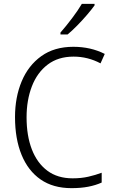

<svg xmlns="http://www.w3.org/2000/svg" viewBox="-20 -1060 592 997"><path d="M362 -766Q282 -766 227.5 -724.5Q173 -683 145.5 -611.5Q118 -540 118 -451Q118 -355 145.5 -284Q173 -213 226 -173.5Q279 -134 357 -134Q402 -134 439 -142.5Q476 -151 508 -163V-112Q477 -98 438.5 -90.5Q400 -83 351 -83Q256 -83 191 -128Q126 -173 92 -256Q58 -339 58 -452Q58 -555 92.5 -637.5Q127 -720 194.5 -768.5Q262 -817 361 -817Q451 -817 524 -780L502 -731Q436 -766 362 -766ZM471 -1032Q456 -1011 432 -983Q408 -955 381 -927.5Q354 -900 331 -881H294V-891Q323 -924 354 -965Q385 -1006 405 -1040H471Z"/></svg>

Font: Noto Sans Telugu UI SemiCondensed Light
Style: Regular
Weight: 300
Width: 4
Designer: Jelle Bosma - Monotype Design Team
Foundry: Monotype Imaging Inc.
Version: Version 2.005; ttfautohint (v1.8.4.7-5d5b)